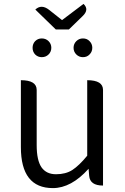

<svg xmlns="http://www.w3.org/2000/svg" viewBox="-20 -951 642 984"><path d="M251 13Q87 13 87 -197V-540Q168 -540 168 -490V-207Q168 -129 193 -93Q218 -58 267 -58Q317 -58 351 -80Q385 -102 427 -153V-540Q508 -540 508 -490V0Q441 0 437 -50L434 -86Q345 13 251 13ZM266 -800 161 -902Q192 -931 231 -901L298 -848L408 -931Q439 -902 403 -868L333 -800ZM194 -658Q174 -658 160 -672Q147 -686 147 -706Q147 -726 160 -740Q174 -754 194 -754Q215 -754 229 -740Q243 -726 243 -706Q243 -686 229 -672Q215 -658 194 -658ZM439 -672Q426 -658 405 -658Q385 -658 371 -672Q357 -686 357 -706Q357 -726 371 -740Q385 -754 405 -754Q426 -754 439 -740Q453 -726 453 -706Q453 -686 439 -672Z"/></svg>

Font: Swei Half Moon CJK TC
Style: DemiLight
Weight: 350
Version: Version 2.125